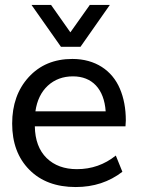

<svg xmlns="http://www.w3.org/2000/svg" viewBox="-20 -755 609 786"><path d="M125 -299.3C131.3 -343.8 148.4 -378.9 175.8 -404.3C203.6 -429.7 237.8 -442.4 278.8 -442.4C356.9 -442.4 406.2 -391.1 412.6 -299.3ZM290 10.7C363.8 10.7 427.2 -10.3 481 -51.8L454.1 -118.2C407.7 -81.1 355 -62.5 294.9 -62.5C243.7 -62.5 202.1 -77.6 170.9 -107.9C139.6 -138.7 123.5 -181.6 122.6 -237.8H493.7C494.6 -247.6 495.1 -255.4 495.1 -261.7C495.1 -311 486.8 -354.5 470.7 -392.1C439 -466.8 370.1 -513.7 276.4 -513.7C202.1 -513.7 142.6 -488.8 97.2 -439C52.2 -389.6 29.8 -326.2 29.8 -249C29.8 -170.4 53.2 -107.4 100.1 -60.1C147 -12.7 210.4 10.7 290 10.7ZM309.6 -563.5 429.7 -734.9H347.7L268.1 -622.6L189 -734.9H108.9L229.5 -563.5Z"/></svg>

Font: Ride
Style: Regular
Weight: 400
Version: Version 3.000